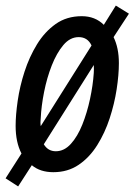

<svg xmlns="http://www.w3.org/2000/svg" viewBox="-32 -607 482 688"><path d="M33 61 -12 32 45 -57Q24 -97 24 -156Q24 -195 31.5 -246.5Q39 -298 56 -350.5Q73 -403 100.5 -448Q128 -493 167.5 -521Q207 -549 261 -549Q309 -549 340 -518L383 -587L430 -558L375 -474Q394 -435 394 -381Q394 -339 386 -287Q378 -235 361 -183Q344 -131 316.5 -87Q289 -43 250 -16.5Q211 10 159 10Q112 10 82 -15ZM296 -444Q282 -474 250 -474Q219 -474 195 -445.5Q171 -417 153.5 -372.5Q136 -328 126 -277.5Q116 -227 114 -184Q113 -176 113 -168.5Q113 -161 114 -155ZM168 -65Q198 -65 222 -91.5Q246 -118 263 -160.5Q280 -203 290.5 -252Q301 -301 304 -345Q305 -359 304 -374L125 -90Q140 -65 168 -65Z"/></svg>

Font: Noto Sans ExtraCondensed Medium
Style: Italic
Weight: 500
Width: 2
Italic angle: -12°
Designer: Monotype Design Team
Foundry: Monotype Imaging Inc.
Version: Version 2.013; ttfautohint (v1.8.4.7-5d5b)